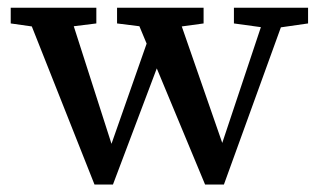

<svg xmlns="http://www.w3.org/2000/svg" viewBox="-20 -476 841 507"><path d="M229.5 11.2 64 -406.2 8.3 -414.1V-455.6H234.4V-414.1L174.8 -406.7L274.4 -96.2L367.2 -360.8L348.1 -406.7L289.1 -414.1V-455.6H517.6V-414.1L460 -406.2L566.9 -98.6L668.9 -404.3L597.7 -414.1V-455.6H793.5V-414.1L721.7 -403.8L571.3 11.2H521.5L394 -295.4L278.3 11.2Z"/></svg>

Font: Elstob 6pt Medium
Style: Regular
Weight: 500
Designer: Peter S. Baker
Version: Version 1.015